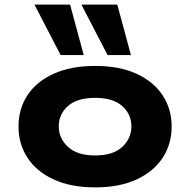

<svg xmlns="http://www.w3.org/2000/svg" viewBox="-20 -799 822 830"><path d="M391 11Q286 11 211.5 -23.5Q137 -58 98.5 -117.5Q60 -177 60 -252Q60 -328 98.5 -387Q137 -446 211.5 -480Q286 -514 391 -514Q497 -514 570.5 -480Q644 -446 683 -387Q722 -328 722 -252Q722 -177 683.5 -117.5Q645 -58 571 -23.5Q497 11 391 11ZM391 -127Q469 -127 508.5 -164Q548 -201 548 -253Q548 -305 508.5 -340.5Q469 -376 391 -376Q313 -376 273.5 -340.5Q234 -305 234 -253Q234 -201 274 -164Q314 -127 391 -127ZM445 -561 332 -779H487L546 -561ZM242 -561 129 -779H283L342 -561Z"/></svg>

Font: Nunito Sans 7pt Expanded ExtraBold
Style: Regular
Weight: 800
Width: 7
Designer: Vernon Adams
Foundry: Vernon Adams
Version: Version 3.101;gftools[0.9.27]